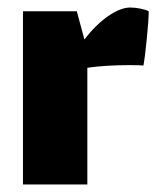

<svg xmlns="http://www.w3.org/2000/svg" viewBox="-20 -490 419 510"><path d="M375 -460Q375 -438 370 -387.5Q365 -337 361 -316Q351 -317 324 -317Q261 -317 212 -310V0H41V-460H184L204 -386H205Q234 -424 267 -447Q300 -470 326 -470Q339 -470 353.5 -467Q368 -464 375 -460Z"/></svg>

Font: Lalezar
Style: Regular
Weight: 400
Designer: Borna Izadpanah
Foundry: Borna Izadpanah
Version: Version 1.004